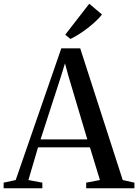

<svg xmlns="http://www.w3.org/2000/svg" viewBox="-40 -1007 740 1027"><path d="M44 -44 288 -748.5H389L616.5 -44L679 -30V0H421V-30L494.5 -44L441 -219H163.5L112 -44L186.5 -30V0H-20.5V-30ZM427 -261.5 327 -597 307.5 -668 285.5 -596.5 177 -261.5ZM336 -799 309 -821.5 437.5 -987 505.5 -929.5Q493 -913 473 -894.2Q453 -875.5 429.5 -857.2Q406 -839 382 -823.8Q358 -808.5 337.5 -799Z"/></svg>

Font: Merriweather 96pt
Style: Regular
Weight: 400
Version: Version 2.100